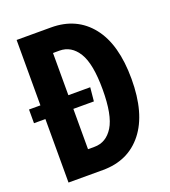

<svg xmlns="http://www.w3.org/2000/svg" viewBox="-137 -849 838 949"><g transform="rotate(-20 282.0 -375.0)"><path d="M60 0V-750H241Q375 -750 451.5 -653.5Q528 -557 528 -375Q528 -194 451.5 -97Q375 0 241 0ZM207 -122H241Q303 -122 339.5 -181Q376 -240 376 -375Q376 -510 339.5 -569Q303 -628 241 -628H207ZM0 -334V-406H322L315 -334Z"/></g></svg>

Font: Freeman
Style: Regular
Weight: 400
Designer: Vernon Adams, Aoife Mooney, Rodrigo Fuenzalida
Foundry: Rodrigo Fuenzalida
Version: Version 1.000; ttfautohint (v1.8.4.7-5d5b)